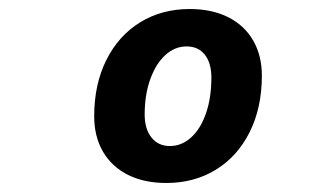

<svg xmlns="http://www.w3.org/2000/svg" viewBox="-20 -728 690 426"><path d="M189 -470Q189 -541 216 -595Q243 -649 291 -678.5Q339 -708 401 -708Q450 -708 486 -690Q522 -672 541.5 -638.5Q561 -605 561 -560Q561 -489 534 -435Q507 -381 459 -351.5Q411 -322 349 -322Q300 -322 264 -340Q228 -358 208.5 -391.5Q189 -425 189 -470ZM357 -404Q383 -404 404 -423Q425 -442 437 -476.5Q449 -511 449 -556Q449 -588 434.5 -606.5Q420 -625 394 -625Q368 -625 347 -606Q326 -587 313.5 -552.5Q301 -518 301 -474Q301 -442 316 -423Q331 -404 357 -404Z"/></svg>

Font: Azeret Mono
Style: Bold Italic
Weight: 700
Italic angle: -12°
Designer: Martin Vácha
Foundry: Displaay
Version: Version 1.000; Glyphs 3.0.3, build 3074